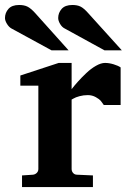

<svg xmlns="http://www.w3.org/2000/svg" viewBox="-65 -754 517 775"><path d="M421.9 -330.1H354Q346.7 -340.8 341.6 -347.2Q336.4 -353.5 321.8 -361.8Q307.1 -370.1 289.1 -370.1Q272 -370.1 255.9 -365.7Q239.7 -361.3 231.9 -356.4L224.1 -352.1V-71.8Q224.1 -62.5 230.2 -55.7Q236.3 -48.8 246.1 -48.8L310.1 -45.9V1H23.9V-45.9L67.9 -48.8Q77.1 -49.8 83.5 -56.2Q89.8 -62.5 89.8 -71.8V-408.2H17.1V-449.2L171.9 -500H224.1V-394Q235.8 -409.2 249.8 -424.8Q263.7 -440.4 283 -458.7Q302.2 -477.1 322.5 -488.5Q342.8 -500 358.9 -500Q375.5 -500 393.8 -494.4Q412.1 -488.8 421.9 -481.9ZM426.8 -550.8H356.9L195.8 -639.2Q185.1 -644.5 177.5 -657.5Q169.9 -670.4 169.9 -681.2Q169.9 -702.1 183.8 -718Q197.8 -733.9 227.1 -733.9Q247.1 -733.9 260.3 -727.3Q273.4 -720.7 290 -702.1ZM211.9 -550.8H143.1L-19 -639.2Q-29.3 -645 -37.1 -658Q-44.9 -670.9 -44.9 -681.2Q-44.9 -702.1 -31 -718Q-17.1 -733.9 12.2 -733.9Q32.2 -733.9 45.7 -727.3Q59.1 -720.7 76.2 -702.1Z"/></svg>

Font: Veleka
Style: Bold
Weight: 700
Designer: Stefan Peev, Context Ltd, 2016; SIL International, 1997-2014.
Foundry: Stefan Peev, Context Ltd, 2016
Version: Version 1.000